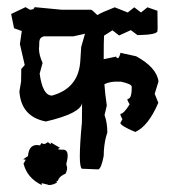

<svg xmlns="http://www.w3.org/2000/svg" viewBox="-20 -471 484 546"><path d="M188.5 -367.7H105.5Q92.8 -365.2 91.8 -352.5L91.3 -337.4L90.8 -333.5Q90.8 -314.5 101.1 -292L92.8 -261.7Q101.1 -199.2 127.9 -199.2Q204.6 -220.2 208.5 -299.8L210.9 -337.4L221.7 -375ZM212.9 8.8Q207 4.9 207 -26.9Q207 -60.1 212.9 -122.6L213.4 -177.7Q208.5 -148.4 110.4 -125.5Q40 -139.2 35.2 -210.9L40 -239.3L40.5 -274.9L50.3 -286.1L36.6 -345.7L42 -382.8L20 -390.6L11.7 -431.2L52.7 -450.7L64.9 -443.4Q77.6 -443.4 78.1 -450.7L154.8 -443.4H238.3Q241.7 -443.4 256.8 -428.2Q268.6 -435.5 306.2 -450.2L343.3 -435.5L361.8 -450.2L380.9 -435.5L399.4 -450.2L427.7 -440.4Q428.2 -413.6 428.2 -394.5V-390.1L427.7 -382.8Q427.2 -372.1 371.1 -371.1L352.1 -385.3L318.8 -370.1L299.8 -384.8L275.9 -369.6Q274.9 -356 274.9 -302.7Q288.6 -305.2 310.5 -310.1Q310.5 -305.7 316.4 -305.7Q322.3 -314.9 322.3 -320.8L367.2 -311Q425.8 -278.8 430.7 -239.3L419.9 -204.1L430.2 -178.7Q401.9 -112.3 364.7 -95.7Q322.3 -113.3 322.3 -121.6L328.1 -131.8Q322.3 -141.6 322.3 -147Q332.5 -147.9 348.6 -174.3Q342.3 -184.1 342.3 -189.5Q354.5 -189.5 354.5 -219.7V-224.6Q354.5 -231.9 324.2 -238.8H305.7Q287.6 -237.3 276.9 -231.4Q278.8 -204.1 283.7 -170.9L277.3 -144Q285.2 -122.1 285.2 -94.2Q277.3 -71.3 275.4 -42.5L274.9 -27.3Q267.6 10.3 258.8 10.7ZM116.2 54.2 98.6 49.8V55.2Q57.1 35.2 46.9 -5.9L53.2 -16.6L45.9 -18.1L59.6 -27.3Q62 -58.6 85 -58.6L93.8 -57.6L97.7 -64L104.5 -61.5Q109.4 -61.5 116.2 -66.9L124.5 -60.5V-65.9L150.4 -50.8L145 -47.4Q145 -45.4 155.3 -45.4H159.2Q172.4 -45.4 172.4 -28.3Q172.4 -19 168.5 -4.4L170.9 5.9Q170.9 13.7 166.5 22.9Q149.9 28.8 144 43.5H140.1L142.6 47.4Q131.8 55.2 118.7 55.2Z"/></svg>

Font: Truetypewriter PolyglOTT
Style: Regular
Weight: 400
Designer: Sergey Beatoff a.k.a. Sam_T
Version: Version 3.76